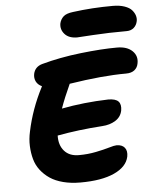

<svg xmlns="http://www.w3.org/2000/svg" viewBox="-62 -1030 844 1050"><g transform="rotate(-5 360.5 -505.5)"><path d="M388.2 -824.2Q342.3 -824.2 319.6 -850.1Q296.9 -876 303.2 -909.2Q308.6 -931.2 324.5 -945.8Q340.3 -960.4 377.9 -964.8Q483.9 -979 597.2 -979Q634.3 -979 661.4 -969.5Q688.5 -960 701.2 -945.1Q713.9 -930.2 718.5 -914.8Q723.1 -899.4 720.2 -884.8Q715.8 -862.3 700 -848.6Q684.1 -835 661.1 -835Q559.6 -835 475.6 -829.6Q391.6 -824.2 388.2 -824.2ZM336.9 -32.2Q285.2 -32.2 242.7 -43.2Q200.2 -54.2 170.7 -74Q141.1 -93.8 119.9 -121.3Q98.6 -148.9 89.4 -182.4Q80.1 -215.8 78.4 -254.4Q76.7 -293 85.9 -334Q111.3 -455.6 170.9 -570.8Q172.9 -574.7 172.9 -575.2Q150.4 -585.4 141.1 -604.2Q131.8 -623 136.2 -646Q144.5 -684.1 184.1 -695.8Q284.7 -723.6 400.4 -736.8Q516.1 -750 600.1 -750Q655.3 -750 684.1 -721.9Q712.9 -693.8 704.1 -652.8Q700.2 -630.9 683.3 -617.4Q666.5 -604 637.2 -604Q507.3 -604 325.2 -575.2Q291.5 -502 271 -443.8Q392.6 -467.3 526.9 -471.2Q567.9 -471.2 583.3 -454.6Q598.6 -438 592.8 -404.8Q585.9 -370.1 555.2 -350.8Q524.4 -331.5 481.9 -329.1Q350.1 -320.3 234.9 -298.8Q233.4 -246.1 261.5 -214.1Q289.6 -182.1 340.8 -182.1Q390.6 -182.1 435.3 -191.2Q480 -200.2 509.3 -209Q538.6 -217.8 550.8 -217.8Q581.1 -217.8 595.5 -200Q609.9 -182.1 604 -150.9Q592.3 -95.7 523.2 -64Q454.1 -32.2 336.9 -32.2Z"/></g></svg>

Font: Shantell Sans Bouncy
Style: Bold Italic
Weight: 700
Italic angle: -11.31°
Designer: Stephen Nixon, Anya Danilova, Shantell Martin
Foundry: Arrow Type
Version: Version 1.006;[9816181b4]